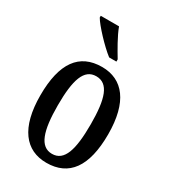

<svg xmlns="http://www.w3.org/2000/svg" viewBox="-190 -860 854 964"><g transform="rotate(30 237.5 -378.0)"><path d="M245 -606H287V-619C264 -657 226 -721 210 -766H104V-756C124 -721 198 -642 245 -606ZM236 10C366 10 434 -81 434 -269C434 -456 360 -547 239 -547C108 -547 41 -456 41 -269C41 -81 115 10 236 10ZM238 -43C168 -43 142 -121 142 -269C142 -417 167 -492 237 -492C308 -492 333 -417 333 -269C333 -121 309 -43 238 -43Z"/></g></svg>

Font: Noto Serif Bengali ExtraCondensed Medium
Style: Regular
Weight: 500
Width: 2
Designer: Juan Bruce, Universal Thirst, Indian Type Foundry and the Monotype Design Team.
Foundry: Monotype Imaging Inc.
Version: Version 2.003